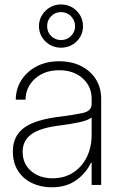

<svg xmlns="http://www.w3.org/2000/svg" viewBox="-20 -814 530 845"><path d="M207.5 10.3Q160.6 10.3 121.8 -7.8Q83 -25.9 59.8 -61.3Q36.6 -96.7 36.6 -147.9Q36.6 -214.4 84.7 -250.7Q132.8 -287.1 242.2 -300.3Q304.7 -308.1 344 -316.7Q383.3 -325.2 383.3 -356.4V-379.4Q383.3 -433.6 343.8 -469.2Q304.2 -504.9 240.2 -504.9Q175.8 -504.9 134.5 -468Q93.3 -431.2 92.3 -375.5H49.3Q49.8 -423.8 74.5 -461.9Q99.1 -500 141.8 -522.2Q184.6 -544.4 240.2 -544.4Q295.4 -544.4 337.2 -523.2Q378.9 -502 402.1 -464.8Q425.3 -427.7 425.3 -379.4V0H383.3V-98.1H380.4Q358.9 -52.2 315.4 -21Q272 10.3 207.5 10.3ZM211.4 -29.3Q262.7 -29.3 301.5 -54.2Q340.3 -79.1 361.8 -122.3Q383.3 -165.5 383.3 -220.7V-296.9Q366.7 -284.2 329.8 -276.1Q293 -268.1 246.6 -262.2Q158.7 -252 119.1 -223.9Q79.6 -195.8 79.6 -146Q79.6 -93.3 116.9 -61.3Q154.3 -29.3 211.4 -29.3ZM248.5 -604Q208 -604.5 179.9 -631.8Q151.9 -659.2 151.4 -698.7Q151.9 -738.3 179.9 -766.1Q208 -793.9 248.5 -794.4Q289.6 -793.9 317.4 -766.1Q345.2 -738.3 345.2 -698.7Q345.2 -659.2 317.4 -631.8Q289.6 -604.5 248.5 -604ZM248.5 -637.7Q274.9 -637.7 292.7 -655.8Q310.5 -673.8 310.5 -698.7Q310.5 -723.6 292.7 -742.2Q274.9 -760.7 248.5 -760.7Q222.2 -760.7 204.6 -742.2Q187 -723.6 187.5 -698.7Q187 -673.8 204.8 -655.8Q222.7 -637.7 248.5 -637.7Z"/></svg>

Font: Inter Display Extra Light
Style: Regular
Weight: 200
Designer: Rasmus Andersson
Foundry: rsms
Version: Version 4.000;git-4fc901f